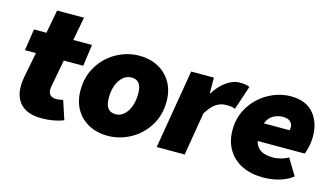

<svg xmlns="http://www.w3.org/2000/svg" viewBox="-83 -1001 2266 1298"><g transform="rotate(15 1049.5 -351.5)"><path d="M74 -159Q74 -189 80 -223L115 -402H38L61 -553H148L179 -717H367L336 -553H467L446 -402H310L275 -216Q272 -200 272 -190Q272 -137 330 -137Q342 -137 375 -144L418 -13Q351 14 264 14Q170 14 122 -32Q74 -78 74 -159Z M471 -238Q471 -336 518 -410.5Q565 -485 640 -525.5Q715 -566 798 -566Q870 -566 928 -535.5Q986 -505 1019.5 -448Q1053 -391 1053 -315Q1053 -217 1006 -142.5Q959 -68 884 -27.5Q809 13 726 13Q653 13 595 -17.5Q537 -48 504 -104.5Q471 -161 471 -238ZM854 -317Q854 -410 784 -410Q734 -410 701.5 -361.5Q669 -313 669 -236Q669 -142 741 -142Q790 -142 822 -191Q854 -240 854 -317Z M1161 -553H1320L1321 -444H1325Q1357 -498 1404 -532Q1451 -566 1500 -566Q1546 -566 1568 -554L1512 -386Q1501 -392 1486.5 -394Q1472 -396 1448 -396Q1410 -396 1378 -374.5Q1346 -353 1314 -301L1264 0H1068Z M1533 -245Q1533 -337 1580 -410.5Q1627 -484 1702 -525Q1777 -566 1857 -566Q1963 -566 2016.5 -503Q2070 -440 2070 -341Q2070 -302 2061 -264.5Q2052 -227 2045 -216H1717Q1726 -176 1756.5 -155.5Q1787 -135 1846 -135Q1873 -135 1903 -143.5Q1933 -152 1951 -164L2021 -49Q1984 -20 1931 -3.5Q1878 13 1813 13Q1731 13 1667.5 -17.5Q1604 -48 1568.5 -106.5Q1533 -165 1533 -245ZM1906 -342Q1909 -353 1909 -362Q1909 -387 1892 -402.5Q1875 -418 1840 -418Q1806 -418 1774.5 -401Q1743 -384 1726 -342Z"/></g></svg>

Font: Nebula Sans Black
Style: Regular
Weight: 900
Italic angle: -9°
Designer: Paul D. Hunt for Adobe (as Source Sans)
Foundry: Nebula Entertainment & Broadcasting LLC
Version: Version 1.010